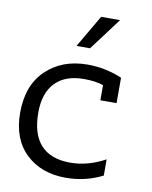

<svg xmlns="http://www.w3.org/2000/svg" viewBox="-86 -833 710 897"><g transform="rotate(10 269.0 -384.5)"><path d="M461.5 -41Q380.8 0 287.2 0Q170.5 0 98.1 -69.2Q25.6 -138.5 25.6 -262.8Q25.6 -393.6 101.9 -466Q178.2 -538.5 297.4 -538.5Q383.3 -538.5 461.5 -505.1V-384.6H384.6V-456.4Q347.4 -469.2 292.3 -469.2Q203.8 -469.2 156.4 -419.9Q109 -370.5 109 -278.2Q109 -175.6 156.4 -124.4Q203.8 -73.1 296.2 -73.1Q379.5 -73.1 461.5 -117.9ZM320.5 -769.2H410.3L294.9 -615.4H230.8Z"/></g></svg>

Font: Slabo 13px
Style: Regular
Weight: 400
Designer: John Hudson
Foundry: Tiro Typeworks Ltd.
Version: Version 1.02 Build 005a